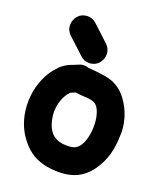

<svg xmlns="http://www.w3.org/2000/svg" viewBox="-118 -871 805 964"><g transform="rotate(15 285.0 -388.5)"><path d="M236 2Q316 18 373 -2Q420 -19 455 -60Q490 -101 507 -147Q524 -192 529 -241Q538 -288 527.5 -341Q517 -394 488.5 -438.5Q460 -483 415 -505Q383 -521 289 -536Q261 -549 233 -538Q229 -536 221 -534Q201 -528 200 -528Q164 -517 141 -497Q102 -464 77.5 -419Q53 -374 43.5 -323Q34 -272 40 -222Q50 -141 100 -78Q149 -15 236 2ZM262 -134Q189 -149 179 -238Q173 -283 188 -325Q203 -367 231 -391L241 -395Q242 -395 259 -400Q288 -393 311.5 -390.5Q335 -388 355 -379Q373 -370 382 -345Q391 -320 391.5 -287.5Q392 -255 384.5 -222.5Q377 -190 362.5 -166Q348 -142 327 -134Q305 -126 262 -134ZM286 -560Q317 -559 336.5 -578Q356 -597 359 -624.5Q362 -652 342 -676L264 -762Q245 -784 216 -786Q185 -787 165.5 -768Q146 -749 143 -721.5Q140 -694 160 -670L238 -584Q257 -562 286 -560Z"/></g></svg>

Font: Balsamiq Sans
Style: Bold
Weight: 700
Designer: Michael Angeles
Foundry: Balsamiq SRL
Version: Version 1.020; ttfautohint (v1.8.4.7-5d5b);gftools[0.9.26]